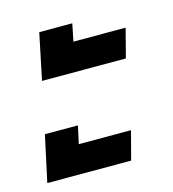

<svg xmlns="http://www.w3.org/2000/svg" viewBox="-76 -521 471 522"><g transform="rotate(-15 159.5 -260.0)"><path d="M53 -331 80 -461H173L163 -412H310L289 -331ZM-5 -59 23 -189H116L105 -139H252L231 -59Z"/></g></svg>

Font: Kanit
Style: Italic
Weight: 400
Italic angle: -12°
Designer: Katatrad Team
Foundry: CadsonDemak
Version: Version 2.000; ttfautohint (v1.8.3)